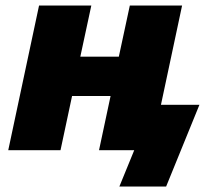

<svg xmlns="http://www.w3.org/2000/svg" viewBox="-20 -546 791 698"><path d="M10 0 122 -526H312L272 -340H412L452 -526H642L530 0H340L382 -197H242L200 0ZM414 132 468 0H392L428 -165H705L584 132Z"/></svg>

Font: Raleway Black
Style: Italic
Weight: 900
Italic angle: -12°
Designer: Matt McInerney, Pablo Impallari, Rodrigo Fuenzalida
Foundry: Matt McInerney, Pablo Impallari, Rodrigo Fuenzalida
Version: Version 4.101;RELEASE